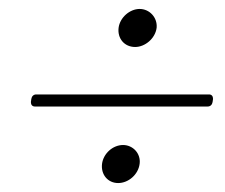

<svg xmlns="http://www.w3.org/2000/svg" viewBox="-20 -558 502 429"><path d="M282 -453C304 -453 327 -472 330 -496C332 -519 314 -538 292 -538C270 -538 248 -519 245 -496C242 -472 258 -453 282 -453ZM58 -320H444C450 -320 454 -324 455 -330L456 -337C456 -343 453 -347 447 -347H61C55 -347 51 -343 50 -337L49 -330C49 -324 52 -320 58 -320ZM244 -149C267 -149 289 -168 292 -192C295 -215 277 -234 255 -234C232 -234 211 -215 208 -192C205 -168 221 -149 244 -149Z"/></svg>

Font: Barlow Thin
Style: Italic
Weight: 250
Italic angle: -7°
Designer: Jeremy Tribby
Foundry: Tribby Type
Version: Version 1.422;hotconv 1.0.109;makeotfexe 2.5.65596